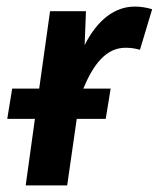

<svg xmlns="http://www.w3.org/2000/svg" viewBox="-20 -563 482 583"><path d="M389 -543C330 -543 276 -504 237 -426L241 -529H132L99 -294H17L2 -202H86L58 0H184L213 -202H301L316 -294H233C264 -369 303 -418 361 -418C378 -418 389 -416 405 -412L442 -535C425 -540 409 -543 389 -543Z"/></svg>

Font: Fira Sans Medium
Style: Italic
Weight: 500
Italic angle: -8°
Designer: bBox Type GmbH & Carrois Corporate GbR & Edenspiekermann AG
Foundry: bBox Type GmbH & Carrois Corporate GbR & Edenspiekermann AG
Version: Version 4.301;PS 004.301;hotconv 1.0.88;makeotf.lib2.5.64775